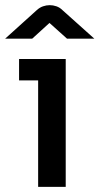

<svg xmlns="http://www.w3.org/2000/svg" viewBox="-51 -725 386 745"><path d="M97 0V-413H23V-496H204V0ZM-31 -575 92 -686Q103 -696 116 -700.5Q129 -705 142 -705Q155 -705 168 -700.5Q181 -696 191 -686L315 -575H209L141 -636L74 -575Z"/></svg>

Font: Atkinson Hyperlegible Next Medium
Style: Regular
Weight: 500
Designer: Elliott Scott, Megan Eiswerth, Linus Boman, Theodore Petrosky, Letters from Sweden
Foundry: Applied Design Works, Letters from Sweden
Version: Version 2.001